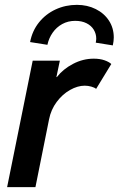

<svg xmlns="http://www.w3.org/2000/svg" viewBox="-20 -771 489 791"><path d="M114.7 -521H226.6L212.4 -453.6H214.4Q239.7 -486.3 280.8 -507.8Q321.8 -529.3 366.2 -529.3Q391.6 -529.3 410.4 -522.7Q429.2 -516.1 438.5 -507.3L376 -404.8Q370.1 -410.2 356.4 -414.1Q342.8 -418 329.1 -418Q299.8 -418 268.6 -400.4Q237.3 -382.8 213.6 -351.1Q189.9 -319.3 182.1 -279.3L126 0H9.3ZM376.5 -611.8Q376.5 -631.8 366.2 -648.7Q356 -665.5 336.4 -675.3Q316.9 -685.1 289.6 -685.1Q260.3 -685.1 236.3 -671.9Q212.4 -658.7 196.8 -636.2Q181.2 -613.8 175.3 -586.4L104 -597.7Q112.8 -644 140.6 -678.7Q168.5 -713.4 209.2 -732.2Q250 -751 296.9 -751Q339.8 -751 374.5 -733.6Q409.2 -716.3 429 -685.8Q448.7 -655.3 448.7 -616.7Q448.7 -602.1 444.8 -584L374.5 -595.2Q376.5 -606 376.5 -611.8Z"/></svg>

Font: Reddit Sans Chocolate SemiBold
Style: Italic
Weight: 600
Italic angle: -11.25°
Designer: Stephen Hutchings
Version: Version 1.013